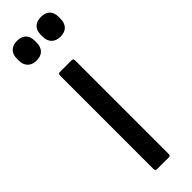

<svg xmlns="http://www.w3.org/2000/svg" viewBox="-259 -678 682 682"><g transform="rotate(-45 82.0 -337.0)"><path d="M51 0Q43 0 43 -10V-478Q43 -488 51 -488H112Q119 -488 119 -478V-10Q119 0 112 0ZM22 -575Q1 -575 -11 -587Q-23 -599 -23 -620V-630Q-23 -651 -11 -662.5Q1 -674 22 -674Q44 -674 55.5 -662.5Q67 -651 67 -630V-620Q67 -599 55.5 -587Q44 -575 22 -575ZM142 -575Q121 -575 109 -587Q97 -599 97 -620V-630Q97 -651 109 -662.5Q121 -674 142 -674Q164 -674 175.5 -662.5Q187 -651 187 -630V-620Q187 -599 175.5 -587Q164 -575 142 -575Z"/></g></svg>

Font: Sofia Sans Extra Condensed Medium
Style: Regular
Weight: 500
Version: Version 4.100